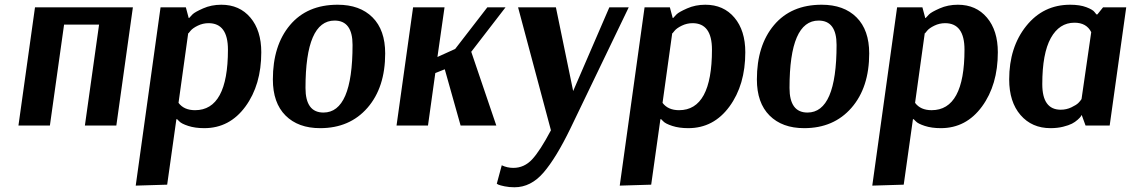

<svg xmlns="http://www.w3.org/2000/svg" viewBox="-20 -531 4783 812"><path d="M472 0H339L399 -427H251L191 0H58L128 -500H542Z M659 -500H766L778 -455H780Q785 -461 794.5 -470.5Q804 -480 839 -495.5Q874 -511 916 -511Q993 -511 1039 -456.5Q1085 -402 1085 -310Q1085 -172 1018 -80.5Q951 11 844 11Q805 11 776 1.5Q747 -8 738 -18L729 -27H726L687 250L554 254ZM776 -391 735 -96Q758 -65 805 -65Q944 -65 944 -321Q944 -433 862 -433Q838 -433 816.5 -422.5Q795 -412 786 -401L777 -390Z M1609 -305Q1609 -161 1534 -75Q1459 11 1334 11Q1241 11 1187.5 -42.5Q1134 -96 1134 -195Q1134 -339 1206.5 -425Q1279 -511 1408 -511Q1502 -511 1555.5 -457.5Q1609 -404 1609 -305ZM1395 -444Q1272 -444 1272 -159Q1272 -55 1348 -55Q1471 -55 1471 -341Q1471 -444 1395 -444Z M1727 -500H1860L1830 -290L1905 -324L2041 -500H2118L1973 -312L2079 0H1928L1861 -238L1821 -222L1790 0H1657Z M2102 168Q2125 179 2151 179Q2197 179 2230.5 143Q2264 107 2310 20L2171 -500H2331L2404 -146L2557 -500H2639L2393 11Q2332 137 2278.5 199Q2225 261 2156 261Q2133 261 2114 257Q2095 253 2088 250L2081 246Z M2706 -500H2813L2825 -455H2827Q2832 -461 2841.5 -470.5Q2851 -480 2886 -495.5Q2921 -511 2963 -511Q3040 -511 3086 -456.5Q3132 -402 3132 -310Q3132 -172 3065 -80.5Q2998 11 2891 11Q2852 11 2823 1.5Q2794 -8 2785 -18L2776 -27H2773L2734 250L2601 254ZM2823 -391 2782 -96Q2805 -65 2852 -65Q2991 -65 2991 -321Q2991 -433 2909 -433Q2885 -433 2863.5 -422.5Q2842 -412 2833 -401L2824 -390Z M3656 -305Q3656 -161 3581 -75Q3506 11 3381 11Q3288 11 3234.5 -42.5Q3181 -96 3181 -195Q3181 -339 3253.5 -425Q3326 -511 3455 -511Q3549 -511 3602.5 -457.5Q3656 -404 3656 -305ZM3442 -444Q3319 -444 3319 -159Q3319 -55 3395 -55Q3518 -55 3518 -341Q3518 -444 3442 -444Z M3774 -500H3881L3893 -455H3895Q3900 -461 3909.5 -470.5Q3919 -480 3954 -495.5Q3989 -511 4031 -511Q4108 -511 4154 -456.5Q4200 -402 4200 -310Q4200 -172 4133 -80.5Q4066 11 3959 11Q3920 11 3891 1.5Q3862 -8 3853 -18L3844 -27H3841L3802 250L3669 254ZM3891 -391 3850 -96Q3873 -65 3920 -65Q4059 -65 4059 -321Q4059 -433 3977 -433Q3953 -433 3931.5 -422.5Q3910 -412 3901 -401L3892 -390Z M4673 0H4571L4555 -44H4554Q4553 -42 4550.5 -38Q4548 -34 4537.5 -24.5Q4527 -15 4513.5 -8Q4500 -1 4476 5Q4452 11 4423 11Q4344 11 4296 -44.5Q4248 -100 4248 -195Q4248 -331 4320 -421Q4392 -511 4506 -511Q4547 -511 4574.5 -500.5Q4602 -490 4609 -480L4617 -470H4621L4645 -500H4743ZM4466 -67Q4490 -67 4511 -77Q4532 -87 4540.5 -95.5Q4549 -104 4554 -112L4595 -395Q4575 -435 4524 -435Q4460 -435 4424 -370Q4388 -305 4388 -175Q4388 -67 4466 -67Z"/></svg>

Font: Arsenal
Style: Bold Italic
Weight: 700
Italic angle: -9.10001°
Designer: Andrij Shevchenko
Foundry: Stairsfor
Version: Version 2.001;PS 002.001;hotconv 1.0.88;makeotf.lib2.5.64775